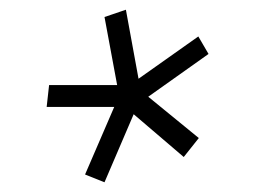

<svg xmlns="http://www.w3.org/2000/svg" viewBox="-20 -725 540 395"><path d="M76 -505 81 -550H221L195 -690L239 -705L265 -563L388 -650L409 -614L285 -526L389 -441L358 -402L255 -490L195 -350L155 -366L215 -505Z"/></svg>

Font: Lekton
Style: Italic
Weight: 400
Italic angle: -9.3°
Designer: Paolo Mazzetti, Luciano Perondi, Raffaele Flato, Elena Papassissa, Emilio Macchia, Michela Povoleri, Tobias Seemiller, R
Version: Version 3.000